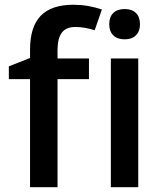

<svg xmlns="http://www.w3.org/2000/svg" viewBox="-20 -785 682 805"><path d="M353 -453.1H221.2V0H106V-453.1H17.1V-506.8L106 -542V-577.1Q106 -672.9 150.9 -719Q195.8 -765.1 288.1 -765.1Q348.6 -765.1 407.2 -745.1L377 -658.2Q334.5 -671.9 295.9 -671.9Q256.8 -671.9 239 -647.7Q221.2 -623.5 221.2 -575.2V-540H353ZM559.6 0H444.8V-540H559.6ZM438 -683.1Q438 -713.9 454.8 -730.5Q471.7 -747.1 502.9 -747.1Q533.2 -747.1 550 -730.5Q566.9 -713.9 566.9 -683.1Q566.9 -653.8 550 -637Q533.2 -620.1 502.9 -620.1Q471.7 -620.1 454.8 -637Q438 -653.8 438 -683.1Z"/></svg>

Font: f3_56222          
Style: Regular
Weight: 600
Foundry: Ascender Corporation
Version: Version 1.10